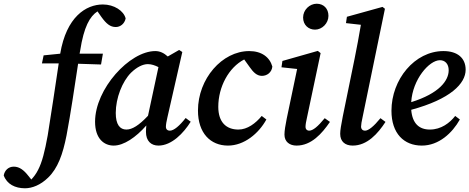

<svg xmlns="http://www.w3.org/2000/svg" viewBox="-174 -767 2518 1030"><path d="M378 -743C287 -743 182 -676 149 -479L60 -470L51 -427H141C121 -294 103 -170 82 -41C66 47 52 103 30 145C19 167 6 183 -6 196L-23 175C-45 147 -69 127 -100 127C-129 127 -149 147 -154 174C-137 221 -93 243 -40 243C-2 243 43 226 84 186C136 136 163 61 183 -41C206 -163 225 -295 245 -425L368 -421L378 -479H253C254 -484 255 -490 256 -495C276 -624 308 -679 349 -706L370 -676C396 -640 417 -622 447 -622C471 -622 494 -639 500 -668C490 -709 438 -743 378 -743Z M447 -161C447 -241 482 -330 529 -377C560 -407 592 -423 619 -423C639 -423 658 -416 676 -407L620 -146C571 -94 535 -72 504 -72C469 -72 447 -99 447 -161ZM676 14C747 14 811 -53 849 -114L822 -134C789 -92 759 -66 737 -66C725 -66 716 -73 716 -87C716 -98 719 -116 724 -137L804 -488L787 -499L726 -464C706 -482 685 -493 659 -493C521 -493 336 -290 336 -114C336 -22 385 14 436 14C490 14 555 -30 611 -94C610 -83 609 -72 609 -60C609 -10 637 14 676 14Z M1049 14C1136 14 1214 -51 1255 -126L1230 -145C1197 -105 1153 -72 1105 -72C1040 -72 997 -111 997 -194C997 -301 1053 -405 1136 -448L1167 -405C1184 -381 1203 -360 1231 -360C1259 -360 1284 -379 1287 -410C1273 -460 1230 -493 1163 -493C1017 -493 888 -344 888 -174C888 -53 955 14 1049 14Z M1352 -45C1352 -6 1380 14 1417 14C1496 14 1553 -50 1596 -113L1568 -133C1531 -88 1505 -66 1484 -66C1474 -66 1465 -73 1465 -87C1465 -98 1468 -116 1473 -137L1546 -482L1531 -494L1341 -440L1336 -406L1420 -397L1364 -130C1357 -95 1352 -65 1352 -45ZM1516 -608C1554 -608 1588 -642 1588 -682C1588 -721 1562 -747 1525 -747C1487 -747 1452 -714 1452 -673C1452 -633 1481 -608 1516 -608Z M1718 14C1796 14 1853 -50 1894 -113L1867 -133C1831 -89 1803 -66 1784 -66C1773 -66 1763 -73 1763 -88C1763 -98 1766 -116 1771 -138L1891 -720L1878 -730L1687 -677L1682 -643L1762 -634C1752 -572 1740 -512 1728 -451L1665 -143C1656 -96 1651 -69 1651 -49C1651 -7 1678 14 1718 14Z M2186 -444C2213 -444 2233 -425 2233 -390C2233 -335 2183 -266 2032 -219C2039 -340 2128 -444 2186 -444ZM2089 14C2180 14 2252 -53 2293 -126L2268 -145C2239 -108 2193 -72 2132 -72C2075 -72 2038 -104 2032 -178C2243 -235 2324 -319 2324 -393C2324 -455 2281 -493 2205 -493C2050 -493 1926 -340 1926 -173C1926 -51 1993 14 2089 14Z"/></svg>

Font: Source Serif Pro Semibold
Style: Italic
Weight: 600
Italic angle: -12°
Designer: Frank Grießhammer
Foundry: Adobe Systems Incorporated
Version: Version 3.001;hotconv 1.0.111;makeotfexe 2.5.65597